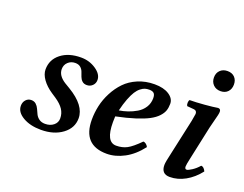

<svg xmlns="http://www.w3.org/2000/svg" viewBox="-103 -844 1340 1054"><g transform="rotate(20 566.5 -316.5)"><path d="M63 -77.1Q63 -98.1 75.7 -112.1Q88.4 -126 106.9 -126Q124 -126 135 -116Q146 -106 152.3 -91.6Q158.7 -77.1 165.5 -63Q172.4 -48.8 186.3 -38.8Q200.2 -28.8 221.2 -28.8Q251 -28.8 270.5 -44.7Q290 -60.5 290 -85Q290 -114.3 274.4 -137.7Q258.8 -161.1 226.1 -183.1L200.2 -200.2Q163.6 -224.6 142.8 -253.9Q122.1 -283.2 122.1 -311Q122.1 -368.2 167 -403.6Q211.9 -439 284.2 -439Q333 -439 371.6 -412.8Q410.2 -386.7 410.2 -353Q410.2 -333.5 396.7 -320.3Q383.3 -307.1 363.8 -307.1Q346.7 -307.1 336.4 -316.7Q326.2 -326.2 321.3 -339.8Q316.4 -353.5 311.3 -367.2Q306.2 -380.9 294.7 -390.4Q283.2 -399.9 264.2 -399.9Q239.3 -399.9 222.2 -383.8Q205.1 -367.7 205.1 -342.8Q205.1 -305.2 249 -276.9L280.8 -257.8Q384.8 -195.3 384.8 -120.1Q384.8 -63.5 335.7 -26.9Q286.6 9.8 210.9 9.8Q147.9 9.8 105.5 -15.1Q63 -40 63 -77.1Z M731.9 -363.8Q731.9 -384.8 723.1 -392.8Q714.4 -400.9 695.8 -400.9Q682.1 -400.9 670.9 -397.5Q659.7 -394 646.2 -383.5Q632.8 -373 621.6 -355.5Q610.4 -337.9 598.6 -307.9Q586.9 -277.8 577.1 -236.8Q602.5 -240.7 627.2 -249Q651.9 -257.3 676.5 -271.7Q701.2 -286.1 716.6 -310.1Q731.9 -334 731.9 -363.8ZM569.8 -199.2Q568.8 -191.4 568.8 -165Q568.8 -49.8 628.9 -49.8Q665 -49.8 692.4 -64.5Q719.7 -79.1 762.2 -122.1Q771 -122.1 779.1 -115.5Q787.1 -108.9 791 -100.1Q748.5 -44.9 697.3 -17.6Q646 9.8 595.2 9.8Q455.1 9.8 455.1 -139.2Q455.1 -179.7 464.1 -220.5Q473.1 -261.2 493.7 -300.8Q514.2 -340.3 543.5 -370.8Q572.8 -401.4 616.9 -420.2Q661.1 -439 713.9 -439Q766.6 -439 798.3 -418.5Q830.1 -397.9 830.1 -367.2Q830.1 -344.7 824 -326.9Q817.9 -309.1 800.8 -290.8Q783.7 -272.5 755.1 -257.3Q726.6 -242.2 680.2 -227.3Q633.8 -212.4 569.8 -199.2Z M1077.6 -318.8 1035.6 -123Q1026.9 -84.5 1026.9 -73.2Q1026.9 -58.1 1037.6 -58.1Q1046.4 -58.1 1067.4 -71.8Q1088.4 -85.4 1106 -106Q1115.2 -106 1122.6 -98.1Q1129.9 -90.3 1132.8 -82Q1098.1 -37.6 1054.2 -13.2Q1010.3 11.2 963.9 11.2Q914.6 11.2 914.6 -41Q914.6 -58.6 927.7 -113.8L972.7 -319.8Q980 -360.8 980 -362.8Q980 -382.3 961.9 -383.8L921.9 -387.2Q917.5 -393.6 917.7 -405.3Q918 -417 922.9 -422.9Q957 -422.9 1009 -427.2Q1061 -431.6 1085 -436Q1100.6 -436 1100.6 -418.9Q1100.6 -411.6 1097.7 -398.4Q1094.7 -385.3 1088.1 -360.4Q1081.5 -335.4 1077.6 -318.8ZM1064.9 -644Q1091.8 -644 1107.2 -627.9Q1122.6 -611.8 1122.6 -585.9Q1122.6 -559.6 1106.9 -543.2Q1091.3 -526.9 1064.9 -526.9Q1038.6 -526.9 1022.2 -543.5Q1005.9 -560.1 1005.9 -585.9Q1005.9 -611.8 1022.2 -627.9Q1038.6 -644 1064.9 -644Z"/></g></svg>

Font: Common Serif SemiBold
Style: Italic
Weight: 600
Italic angle: -12°
Designer: Philipp H. Poll, Khaled Hosny
Foundry: Stefan Peev, Context Ltd.
Version: Version 1.026